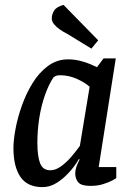

<svg xmlns="http://www.w3.org/2000/svg" viewBox="-20 -756 542 786"><path d="M154 10Q92 10 63.5 -32Q35 -74 35 -150Q35 -182 43.5 -228Q52 -274 69.5 -323.5Q87 -373 113.5 -416Q140 -459 176.5 -486Q213 -513 259 -513Q284 -513 308 -507Q332 -501 350.5 -493Q369 -485 377 -481L404 -517H454L384 -72H456V-27Q454 -25 439 -17Q424 -9 401.5 -2Q379 5 350 5Q313 5 300.5 -9.5Q288 -24 288 -46Q288 -59 292.5 -72.5Q297 -86 306 -103L303 -105Q287 -77 263 -50.5Q239 -24 211.5 -7Q184 10 154 10ZM186 -59Q208 -59 230.5 -75.5Q253 -92 273 -115.5Q293 -139 307 -159L347 -401Q325 -420 292.5 -434Q260 -448 226 -448Q214 -448 208 -445Q202 -442 198 -438Q179 -409 164 -366.5Q149 -324 141 -274Q133 -224 133 -171Q133 -117 144 -88Q155 -59 186 -59ZM354 -557 256 -617Q240 -625 225.5 -635Q211 -645 201.5 -656.5Q192 -668 192 -681Q192 -697 201.5 -712.5Q211 -728 240 -736L382 -591Z"/></svg>

Font: Faustina Light Medium
Style: Italic
Weight: 500
Italic angle: -8°
Version: Version 1.200